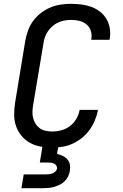

<svg xmlns="http://www.w3.org/2000/svg" viewBox="-20 -763 640 1003"><path d="M253 8Q222 8 191.5 2.5Q161 -3 135.5 -17.5Q110 -32 91.5 -54.5Q73 -77 63.5 -105Q54 -133 54 -164.5Q54 -196 59 -227L112 -550Q117 -577 126.5 -603.5Q136 -630 153 -653.5Q170 -677 193.5 -695Q217 -713 243.5 -724Q270 -735 297 -739Q324 -743 351 -743Q379 -743 406 -739.5Q433 -736 457.5 -727Q482 -718 502.5 -702Q523 -686 536 -664Q549 -642 553.5 -615Q558 -588 553 -560Q553 -559 552.5 -558Q552 -557 552 -555H457Q457 -556 457 -556.5Q457 -557 457 -558Q461 -581 454.5 -601.5Q448 -622 432 -635.5Q416 -649 395 -654Q374 -659 351 -659Q335 -659 318 -656Q301 -653 285 -646Q269 -639 255 -627Q241 -615 231 -600.5Q221 -586 215 -569.5Q209 -553 207 -536L153 -214Q150 -196 149.5 -178.5Q149 -161 153.5 -145Q158 -129 166.5 -115.5Q175 -102 188.5 -92.5Q202 -83 219 -79.5Q236 -76 253 -76Q277 -76 301 -82.5Q325 -89 345.5 -104.5Q366 -120 379 -142.5Q392 -165 396 -189H492Q487 -162 476 -135.5Q465 -109 448.5 -85.5Q432 -62 409 -43.5Q386 -25 360.5 -13Q335 -1 307.5 3.5Q280 8 253 8ZM92 220 104 148H219Q228 148 236.5 147Q245 146 253.5 143Q262 140 269 133.5Q276 127 278 118Q279 110 274.5 102.5Q270 95 262.5 91.5Q255 88 246.5 87Q238 86 229 86H188L202 0H285L278 41Q294 45 308 51.5Q322 58 332 69.5Q342 81 345 97Q348 113 345 129Q343 143 336.5 157Q330 171 319 182.5Q308 194 294 201Q280 208 265.5 212.5Q251 217 236.5 218.5Q222 220 207 220Z"/></svg>

Font: Iosevka SS04 Md Ex Obl
Style: Regular
Weight: 500
Width: 7
Italic angle: -9°
Monospace: yes
Designer: Belleve Invis
Foundry: Belleve Invis
Version: Version 19.0.0; ttfautohint (v1.8.4)